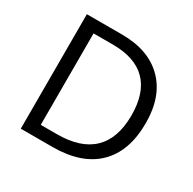

<svg xmlns="http://www.w3.org/2000/svg" viewBox="-157 -876 1043 1037"><g transform="rotate(30 364.5 -357.0)"><path d="M668 -363.8Q668 -187 572 -93.5Q476.1 0 295.9 0H98.1V-713.9H316.9Q483.4 -713.9 575.7 -621.6Q668 -529.3 668 -363.8ZM580.1 -360.8Q580.1 -500.5 510 -571.3Q439.9 -642.1 301.8 -642.1H181.2V-71.8H282.2Q430.7 -71.8 505.4 -144.8Q580.1 -217.8 580.1 -360.8Z"/></g></svg>

Font: f02100778
Style: Regular
Weight: 400
Foundry: Ascender Corporation
Version: Version 1.10